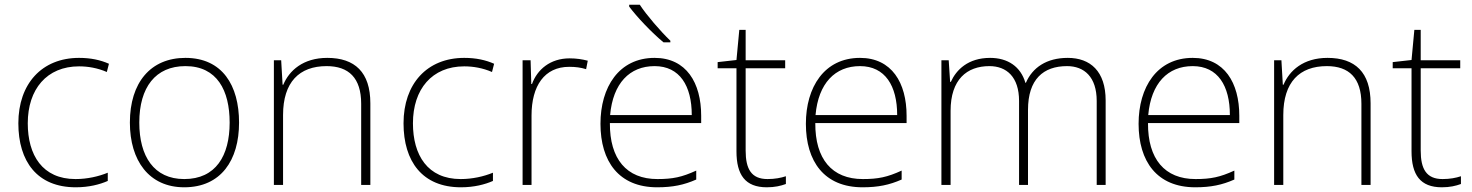

<svg xmlns="http://www.w3.org/2000/svg" viewBox="-20 -786 6256 816"><path d="M302 10C358 10 404 -2 438 -17V-52C399 -36 351 -25 301 -25C160 -25 98 -127 98 -262C98 -407 179 -504 316 -504C354 -504 395 -497 434 -480L443 -515C407 -531 366 -540 316 -540C158 -540 58 -430 58 -262C58 -100 138 10 302 10Z M996 -265C996 -423 925 -540 768 -540C620 -540 532 -435 532 -265C532 -104 613 10 763 10C919 10 996 -105 996 -265ZM572 -265C572 -415 641 -505 768 -505C903 -505 956 -401 956 -265C956 -124 897 -25 763 -25C634 -25 572 -122 572 -265Z M1371 -540C1268 -540 1209 -486 1184 -426H1181L1175 -530H1144V0H1183V-297C1183 -437 1252 -505 1368 -505C1462 -505 1515 -455 1515 -345V0H1554V-347C1554 -479 1488 -540 1371 -540Z M1939 10C1995 10 2041 -2 2075 -17V-52C2036 -36 1988 -25 1938 -25C1797 -25 1735 -127 1735 -262C1735 -407 1816 -504 1953 -504C1991 -504 2032 -497 2071 -480L2080 -515C2044 -531 2003 -540 1953 -540C1795 -540 1695 -430 1695 -262C1695 -100 1775 10 1939 10Z M2401 -538C2318 -538 2263 -490 2241 -429H2238L2235 -530H2201V0H2239V-295C2239 -421 2294 -502 2399 -502C2427 -502 2448 -499 2471 -492L2478 -528C2455 -534 2430 -538 2401 -538Z M2699 -766H2654V-758C2686 -715 2749 -648 2800 -606H2829V-613C2787 -653 2727 -723 2699 -766ZM2762 -540C2610 -540 2532 -415 2532 -260C2532 -100 2610 10 2773 10C2839 10 2887 0 2939 -23V-61C2878 -33 2839 -25 2774 -25C2643 -25 2571 -110 2572 -263H2960V-294C2960 -434 2897 -540 2762 -540ZM2762 -505C2869 -505 2920 -421 2920 -297H2573C2585 -432 2656 -505 2762 -505Z M3242 -25C3173 -25 3149 -68 3149 -146V-496H3317V-530H3149V-659H3122L3110 -531L3030 -522V-496H3110V-143C3110 -43 3147 10 3239 10C3273 10 3298 4 3320 -4V-37C3299 -30 3273 -25 3242 -25Z M3635 -540C3483 -540 3405 -415 3405 -260C3405 -100 3483 10 3646 10C3712 10 3760 0 3812 -23V-61C3751 -33 3712 -25 3647 -25C3516 -25 3444 -110 3445 -263H3833V-294C3833 -434 3770 -540 3635 -540ZM3635 -505C3742 -505 3793 -421 3793 -297H3446C3458 -432 3529 -505 3635 -505Z M4518 -540C4428 -540 4368 -499 4340 -434H4338C4318 -503 4263 -540 4188 -540C4094 -540 4044 -489 4021 -438H4018L4012 -530H3981V0H4020V-315C4020 -448 4089 -505 4185 -505C4258 -505 4311 -459 4311 -357V0H4349V-319C4349 -449 4414 -505 4515 -505C4588 -505 4641 -459 4641 -357V0H4679V-359C4679 -483 4614 -540 4518 -540Z M5049 -540C4897 -540 4819 -415 4819 -260C4819 -100 4897 10 5060 10C5126 10 5174 0 5226 -23V-61C5165 -33 5126 -25 5061 -25C4930 -25 4858 -110 4859 -263H5247V-294C5247 -434 5184 -540 5049 -540ZM5049 -505C5156 -505 5207 -421 5207 -297H4860C4872 -432 4943 -505 5049 -505Z M5622 -540C5519 -540 5460 -486 5435 -426H5432L5426 -530H5395V0H5434V-297C5434 -437 5503 -505 5619 -505C5713 -505 5766 -455 5766 -345V0H5805V-347C5805 -479 5739 -540 5622 -540Z M6111 -25C6042 -25 6018 -68 6018 -146V-496H6186V-530H6018V-659H5991L5979 -531L5899 -522V-496H5979V-143C5979 -43 6016 10 6108 10C6142 10 6167 4 6189 -4V-37C6168 -30 6142 -25 6111 -25Z"/></svg>

Font: Noto Sans Myanmar ExtraLight
Style: Regular
Weight: 200
Designer: Monotype Design Team
Foundry: Monotype Imaging Inc.
Version: Version 2.107